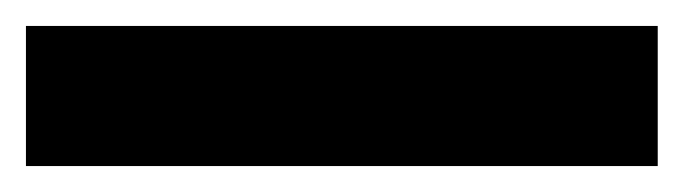

<svg xmlns="http://www.w3.org/2000/svg" viewBox="-22 -888 527 148"><path d="M485 -760H-2V-868H485Z"/></svg>

Font: Noto Sans ExtraCondensed ExtraBold
Style: Regular
Weight: 800
Width: 2
Designer: Monotype Design Team
Foundry: Monotype Imaging Inc.
Version: Version 2.013; ttfautohint (v1.8.4.7-5d5b)